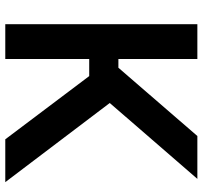

<svg xmlns="http://www.w3.org/2000/svg" viewBox="-40 -727 767 727"><g transform="rotate(90 343.5 -363.5)"><path d="M507.5 0H669.7L370 -395.6L657.3 -727.3H495L236.5 -428.3H203.5V-727.3H71.7V0H203.5V-317.8H268.1Z"/></g></svg>

Font: Margiela Sans Semi Bold
Style: Regular
Weight: 600
Designer: Stefan Endress, Andreas Faust
Version: Version 1.100;FEAKit 1.0